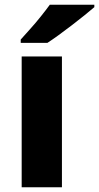

<svg xmlns="http://www.w3.org/2000/svg" viewBox="-20 -786 416 806"><path d="M240 0H71V-549H240ZM376 -756Q360 -742 335 -722Q310 -702 281.5 -680Q253 -658 226 -638.5Q199 -619 179 -606H67V-620Q83 -638 106 -663.5Q129 -689 151 -716.5Q173 -744 189 -766H376Z"/></svg>

Font: Noto Sans Syriac ExtraBold
Style: Regular
Weight: 800
Designer: Patrick Giasson and the Monotype Design Team
Foundry: Monotype Imaging Inc.
Version: Version 3.000; ttfautohint (v1.8.4.7-5d5b)